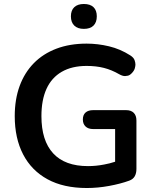

<svg xmlns="http://www.w3.org/2000/svg" viewBox="-20 -934 776 964"><path d="M416 10Q299 10 218.5 -34Q138 -78 96 -159Q54 -240 54 -351Q54 -435 78.5 -502Q103 -569 149.5 -616.5Q196 -664 263 -689.5Q330 -715 415 -715Q471 -715 527.5 -701.5Q584 -688 634 -656Q651 -645 655.5 -632.5Q660 -620 660 -610Q660 -603 657 -591.5Q654 -580 643 -568Q632 -556 622 -554Q612 -552 608 -552Q595 -552 579 -561Q541 -583 502 -593Q463 -603 415 -603Q341 -603 290 -573.5Q239 -544 213.5 -488Q188 -432 188 -351Q188 -228 247 -164Q306 -100 422 -100Q462 -100 503 -108Q531 -113 558 -122V-286H448Q423 -286 409.5 -299Q396 -312 396 -334Q396 -357 409.5 -369Q423 -381 448 -381H613Q638 -381 651.5 -367.5Q665 -354 665 -329V-86Q665 -64 656.5 -49Q648 -34 629 -27Q585 -11 528 -0.5Q471 10 416 10ZM401 -789Q370 -789 353 -805.5Q336 -822 336 -852Q336 -882 353 -898Q370 -914 401 -914Q433 -914 449.5 -898Q466 -882 466 -852Q466 -822 449.5 -805.5Q433 -789 401 -789Z"/></svg>

Font: Nunito
Style: Bold
Weight: 700
Designer: Vernon Adams
Foundry: Vernon Adams
Version: Version 3.602